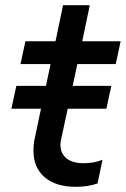

<svg xmlns="http://www.w3.org/2000/svg" viewBox="-20 -707 485 740"><path d="M109 -126Q109 -153 114 -174L138 -288H24L43 -376H157L175 -460H59L78 -548H194L223 -687H326L297 -548H445L426 -460H278L260 -376H409L390 -288H241L216 -172Q213 -160 213 -149Q213 -116 236 -97Q259 -78 302 -78Q342 -78 375 -91L356 0Q320 13 272 13Q195 13 152 -24Q109 -61 109 -126Z"/></svg>

Font: Application Medium
Style: Italic
Weight: 500
Italic angle: -12°
Designer: Wei Huang
Foundry: Wei Huang
Version: Version 0.012